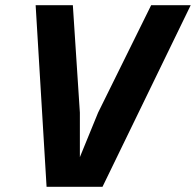

<svg xmlns="http://www.w3.org/2000/svg" viewBox="-20 -718 753 738"><path d="M159 0 117 -698H260L287 -285V-114L357 -285L561 -698H713L374 0Z"/></svg>

Font: Azeret Mono Thin SemiBold
Style: Italic
Weight: 600
Italic angle: -12°
Version: Version 1.002